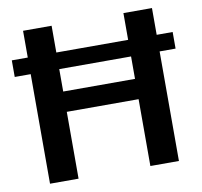

<svg xmlns="http://www.w3.org/2000/svg" viewBox="-80 -808 940 894"><g transform="rotate(-10 390.0 -361.5)"><path d="M560 -518H220.5V-412H560ZM770.5 -518H695V0H560V-316H220.5V0H85.5V-518H10V-596.5H85.5V-723H220.5V-596.5H560V-723H695V-596.5H770.5Z"/></g></svg>

Font: Lato 2
Style: Bold
Weight: 700
Designer: Lukasz Dziedzic with Adam Twardoch and Botio Nikoltchev
Foundry: tyPoland Lukasz Dziedzic
Version: Version 2.015; 2015-08-06; http://www.latofonts.com/